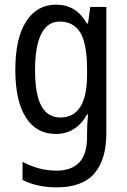

<svg xmlns="http://www.w3.org/2000/svg" viewBox="-20 -567 548 827"><path d="M222 -547Q264 -547 297 -527.5Q330 -508 354 -466H359L369 -537H438V7Q438 120 386.5 180Q335 240 224 240Q140 240 77 208V130Q148 168 224 168Q287 168 321 133Q355 98 355 22V5Q355 -10 356 -32Q357 -54 359 -74H355Q308 10 220 10Q137 10 91.5 -61Q46 -132 46 -266Q46 -402 92.5 -474.5Q139 -547 222 -547ZM237 -474Q184 -474 157.5 -420.5Q131 -367 131 -265Q131 -161 158 -111Q185 -61 240 -61Q355 -61 355 -245V-269Q355 -377 326.5 -425.5Q298 -474 237 -474Z"/></svg>

Font: Noto Sans Tamil Condensed
Style: Regular
Weight: 400
Width: 3
Designer: Jelle Bosma - Monotype Design Team
Foundry: Monotype Imaging Inc.
Version: Version 2.004; ttfautohint (v1.8.4.7-5d5b)